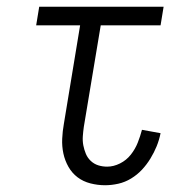

<svg xmlns="http://www.w3.org/2000/svg" viewBox="-20 -540 540 568"><path d="M291 8Q269 8 247.5 2.5Q226 -3 209.5 -15.5Q193 -28 182.5 -46.5Q172 -65 167.5 -86Q163 -107 164 -129.5Q165 -152 169 -174L217 -465H87L96 -520H464L455 -465H278L228 -165Q226 -151 225 -137Q224 -123 226.5 -110Q229 -97 234 -85Q239 -73 248.5 -64Q258 -55 270.5 -51Q283 -47 297 -47Q316 -47 335 -56.5Q354 -66 367 -82.5Q380 -99 387.5 -118Q395 -137 400 -156L455 -146Q451 -126 443.5 -107.5Q436 -89 425 -71Q414 -53 400 -38Q386 -23 368 -12Q350 -1 330 3.5Q310 8 291 8Z"/></svg>

Font: Iosevka Term Curly Light
Style: Italic
Weight: 300
Italic angle: -9°
Designer: Belleve Invis
Foundry: Belleve Invis
Version: Version 32.3.0